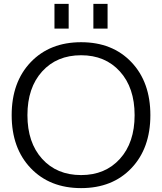

<svg xmlns="http://www.w3.org/2000/svg" viewBox="-20 -957 833 987"><path d="M460 -810V-937H533V-810ZM260 -810V-937H333V-810ZM655.5 -92.5Q558 10 397 10Q236 10 138 -92.5Q40 -195 40 -365Q40 -535 138 -637.5Q236 -740 397 -740Q558 -740 655.5 -637.5Q753 -535 753 -365Q753 -195 655.5 -92.5ZM397 -57Q521 -57 596.5 -140.5Q672 -224 672 -365Q672 -506 596.5 -589.5Q521 -673 397 -673Q272 -673 196.5 -589.5Q121 -506 121 -365Q121 -224 196.5 -140.5Q272 -57 397 -57Z"/></svg>

Font: M PLUS 1p
Style: Regular
Weight: 400
Version: Version 1.062